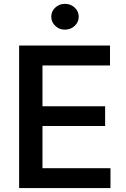

<svg xmlns="http://www.w3.org/2000/svg" viewBox="-20 -960 644 980"><path d="M77.6 0V-727.5H541.5V-626H196.8V-417.5H516.6V-316.9H196.8V-101.6H543.9V0ZM311.5 -808.6Q282.7 -808.6 262.2 -827.9Q241.7 -847.2 241.7 -874.5Q241.7 -902.3 262.2 -921.4Q282.7 -940.4 311.5 -940.4Q340.3 -940.4 361.1 -921.4Q381.8 -902.3 381.8 -874.5Q381.8 -847.2 361.1 -827.9Q340.3 -808.6 311.5 -808.6Z"/></svg>

Font: Inter
Style: 540
Weight: 540
Designer: Rasmus Andersson
Foundry: rsms
Version: Version 4.001;git-66647c0bb